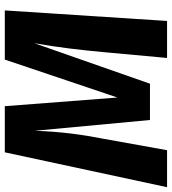

<svg xmlns="http://www.w3.org/2000/svg" viewBox="18 -756 733 820"><g transform="rotate(-90 385.0 -346.5)"><path d="M750 -693H540L378 -212L341 -693H144L-5 0H153L201 -267C220 -364 232 -452 236 -565L282 -73H437L610 -567C592 -466 581 -370 572 -273L547 0H705Z"/></g></svg>

Font: Fira Sans
Style: Bold Italic
Weight: 700
Italic angle: -8°
Designer: bBox Type GmbH & Carrois Corporate GbR & Edenspiekermann AG
Foundry: bBox Type GmbH & Carrois Corporate GbR & Edenspiekermann AG
Version: Version 4.301;PS 004.301;hotconv 1.0.88;makeotf.lib2.5.64775